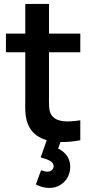

<svg xmlns="http://www.w3.org/2000/svg" viewBox="-20 -710 473 972"><path d="M386.5 0V-101C319 -91 263 -90.5 239 -130.5C226 -151 228 -184.5 228 -227.5V-445.5H386.5V-540H228V-690H108V-540H10V-445.5H108V-220.5C108 -158.5 103.5 -113 128.5 -66.5C147 -32.5 178 -11.5 216.5 -0.5L186 87C220.5 97 251.5 106 251.5 132C251.5 145 240 159 220 159C211.5 159 201.5 156.5 188 152L161.5 223.5C181 234 203.5 241.5 230.5 241.5C287 241.5 335.5 197.5 335.5 134.5C335.5 91.5 312.5 61 274.5 42L286 9C318 10 352.5 6.5 386.5 0Z"/></svg>

Font: Eudonet
Style: Bold
Weight: 700
Designer: Mikhail Sharanda
Foundry: Mikhail Sharanda
Version: Version 4.503;Glyphs 3.1.2 (3151)